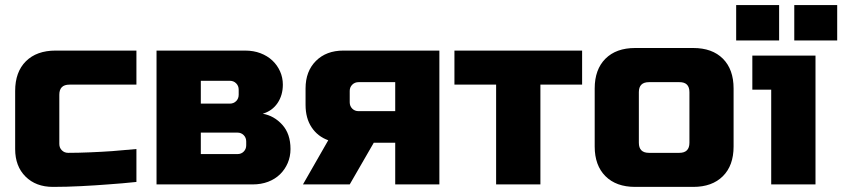

<svg xmlns="http://www.w3.org/2000/svg" viewBox="-20 -730 3334 760"><path d="M40 -140.1V-370.1Q40 -445.3 82.5 -487.5Q125 -529.8 200.2 -529.8H520V-395H254.9Q214.8 -395 214.8 -355V-160.2Q214.8 -145 224.9 -135Q234.9 -125 250 -125Q289.1 -125 335.9 -127Q382.8 -128.9 423.8 -131.8Q471.7 -135.7 520 -140.1V-9.8Q463.9 -3.9 407.2 0Q358.4 3.9 300.8 6.8Q243.2 9.8 189.9 9.8Q122.1 9.8 81.1 -31Q40 -71.8 40 -140.1Z M599.6 0V-529.8H949.7Q983.9 -529.8 1011.2 -519.3Q1038.6 -508.8 1058.1 -490.5Q1077.6 -472.2 1088.6 -447.5Q1099.6 -422.9 1099.6 -395Q1099.6 -353 1078.6 -322Q1057.6 -291 1020 -279.8Q1064.9 -272 1097.4 -236.1Q1129.9 -200.2 1129.9 -140.1Q1129.9 -110.4 1118.9 -84.7Q1107.9 -59.1 1088.4 -40Q1068.8 -21 1041.3 -10.5Q1013.7 0 980 0ZM774.9 -120.1H919.9Q935.1 -120.1 944.8 -130.1Q954.6 -140.1 954.6 -154.8V-169.9Q954.6 -185.1 944.6 -195.1Q934.6 -205.1 919.9 -205.1H774.9ZM774.9 -319.8H889.6Q904.8 -319.8 914.8 -329.8Q924.8 -339.8 924.8 -355V-375Q924.8 -390.1 914.8 -400.1Q904.8 -410.2 889.6 -410.2H774.9Z M1179.2 0 1279.3 -174.8Q1237.3 -189.9 1213.4 -226.1Q1189.5 -262.2 1189.5 -314.9V-379.9Q1189.5 -447.8 1230.5 -488.8Q1271.5 -529.8 1339.4 -529.8H1719.2V0H1544.4V-165H1459.5L1364.3 0ZM1364.3 -325.2Q1364.3 -310.1 1374.3 -300Q1384.3 -290 1399.4 -290H1544.4V-404.8H1399.4Q1384.3 -404.8 1374.3 -394.8Q1364.3 -384.8 1364.3 -370.1Z M1778.8 -395V-529.8H2284.2V-395H2119.1V0H1943.8V-395Z M2334 -149.9V-379.9Q2334 -455.1 2376.5 -497.6Q2418.9 -540 2494.1 -540H2724.1Q2799.3 -540 2841.6 -497.6Q2883.8 -455.1 2883.8 -379.9V-149.9Q2883.8 -74.7 2841.3 -32.5Q2798.8 9.8 2724.1 9.8H2494.1Q2418.9 9.8 2376.5 -32.7Q2334 -75.2 2334 -149.9ZM2508.8 -165Q2508.8 -125 2548.8 -125H2668.9Q2709 -125 2709 -165V-365.2Q2709 -405.3 2668.9 -404.8H2548.8Q2508.8 -404.8 2508.8 -365.2Z M2894 -569.8V-710H3064V-569.8ZM2958 -375V-509.8H3208V0H3032.7V-375ZM3124 -569.8V-710H3293.9V-569.8Z"/></svg>

Font: Russo One
Style: Regular
Weight: 400
Designer: Jovanny lemonad
Foundry: Jovanny Lemonad
Version: Version 1.000